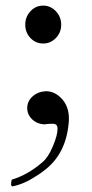

<svg xmlns="http://www.w3.org/2000/svg" viewBox="-20 -442 328 684"><path d="M134 -287Q107 -287 88.5 -306.5Q70 -326 70 -354Q70 -382 88.5 -402Q107 -422 134 -422Q160 -422 179 -402Q198 -382 198 -354Q198 -326 179 -306.5Q160 -287 134 -287ZM225 -7Q216 103 143 161Q122 178 106 187Q65 214 24 222Q16 220 22 198Q79 181 131 136Q151 120 168 80Q185 40 185 17Q185 6 179.5 2Q174 -2 161 -1Q156 -1 151.5 -0.5Q147 0 144 0L142 1Q114 1 95.5 -16Q77 -33 77 -57Q77 -81 95.5 -98Q114 -115 142 -117Q176 -118 203 -87Q229 -56 225 -7Z"/></svg>

Font: GFS Didot Classic
Style: Regular
Weight: 400
Designer: George D. Matthiopoulos
Foundry: George D. Matthiopoulos
Version: Version 1.000